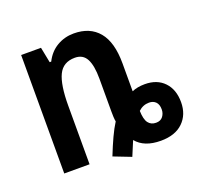

<svg xmlns="http://www.w3.org/2000/svg" viewBox="-106 -673 870 827"><g transform="rotate(-20 329.0 -260.0)"><path d="M286 2Q303 -41 319 -75.5Q335 -110 351 -135Q349 -145 348.5 -158Q348 -171 348 -183V-332Q348 -392 332 -422.5Q316 -453 279 -453Q225 -453 203.5 -408.5Q182 -364 182 -268V0H66V-543H157L171 -472H178Q198 -512 233 -532.5Q268 -553 310 -553Q384 -553 424 -505Q464 -457 464 -360V-232Q489 -243 523 -243Q579 -243 611.5 -209Q644 -175 644 -117Q644 -60 608 -25Q572 10 506 10Q430 10 394 -34Q388 -20 381 -3Q374 14 366 33ZM513 -70Q534 -70 544.5 -84Q555 -98 555 -116Q555 -139 543.5 -150.5Q532 -162 513 -162Q485 -162 464 -142Q465 -103 477.5 -86.5Q490 -70 513 -70Z"/></g></svg>

Font: Noto Sans Condensed SemiBold
Style: Regular
Weight: 600
Width: 3
Designer: Monotype Design Team
Foundry: Monotype Imaging Inc.
Version: Version 2.013; ttfautohint (v1.8.4.7-5d5b)